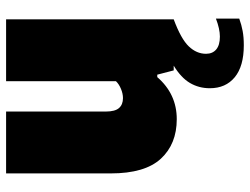

<svg xmlns="http://www.w3.org/2000/svg" viewBox="-115 -475 820 630"><g transform="rotate(-90 295.0 -160.0)"><path d="M549 138.5V215Q528.5 222.5 508.2 226.2Q488 230 461.5 230Q392.5 230 356.5 200.2Q320.5 170.5 320.5 118.5Q320.5 82.5 337.8 53.2Q355 24 394.5 0H379L365 -54H357Q301.5 10 219 10Q137.5 10 89.2 -42.2Q41 -94.5 41 -206.5V-550H244V-223Q244 -192.5 255.5 -179.5Q267 -166.5 288 -166.5Q302.5 -166.5 318.2 -173Q334 -179.5 343.5 -189.5V-550H546.5V0Q482 24 457.8 49.5Q433.5 75 433.5 106Q433.5 127.5 447.8 139.5Q462 151.5 490 151.5Q515 151.5 549 138.5Z"/></g></svg>

Font: Encode Sans Semi Condensed Black
Style: Regular
Weight: 900
Width: 4
Designer: Multiple Designers
Foundry: Impallari Type
Version: Version 2.000